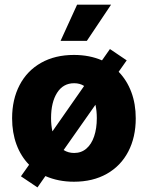

<svg xmlns="http://www.w3.org/2000/svg" viewBox="-20 -773 638 828"><path d="M70.3 -12.7 105.5 -62.5Q69.8 -99.1 51 -150.1Q32.2 -201.2 32.2 -262.7Q32.2 -344.2 64.5 -406Q96.7 -467.8 157 -502Q217.3 -536.1 298.8 -536.1Q365.7 -536.1 419.9 -512.7L454.1 -561.5L526.4 -512.7L491.7 -463.4Q527.3 -426.8 546.4 -375.7Q565.4 -324.7 565.4 -262.7Q565.4 -181.2 533.2 -119.4Q501 -57.6 440.7 -23.4Q380.4 10.7 298.8 10.7Q231.4 10.7 175.8 -13.7L141.6 35.2ZM397.5 -263.7Q397.5 -294.9 391.6 -321.3L254.4 -126Q274.4 -113.3 299.8 -113.3Q330.6 -113.3 352.5 -132.1Q374.5 -150.9 386 -185.1Q397.5 -219.2 397.5 -263.7ZM206.1 -206.5 342.8 -402.3Q324.7 -414.1 299.8 -414.1Q252.4 -414.1 226.3 -373Q200.2 -332 200.2 -263.7Q200.2 -232.4 206.1 -206.5ZM312.5 -752.9H459L354.5 -596.7H241.2Z"/></svg>

Font: Pretendard JP ExtraBold
Style: Regular
Weight: 800
Designer: Base glyphs from Inter by Rasmus Andersson; Hangeul glyphs from Noto Sans CJK(Source Han Sans) by Jang Soo-young and Kan
Foundry: Kil Hyung-jin
Version: Version 1.309